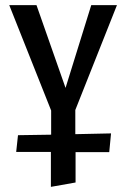

<svg xmlns="http://www.w3.org/2000/svg" viewBox="-20 -438 491 747"><path d="M273 84 412 81 405 154H274V272L178 289V153H43L50 88L179 86V-8L16 -418H122L235 -96L335 -418H435L273 -10Z"/></svg>

Font: Ysabeau Semibold
Style: Regular
Weight: 600
Designer: Christian Thalmann (Catharsis Fonts)
Version: Version 0.003